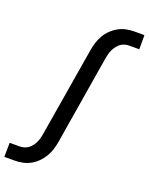

<svg xmlns="http://www.w3.org/2000/svg" viewBox="-199 -822 871 1124"><g transform="rotate(20 236.5 -260.0)"><path d="M-27 215 -26 127H36Q50 127 64 123Q78 119 90 110Q102 101 111 89Q120 77 126 63.5Q132 50 135.5 36.5Q139 23 141 9L233 -544Q237 -568 244.5 -592.5Q252 -617 265 -639.5Q278 -662 297.5 -681Q317 -700 340 -712.5Q363 -725 388 -730Q413 -735 437 -735H500V-647H438Q424 -647 409.5 -643Q395 -639 383.5 -630Q372 -621 363 -609Q354 -597 347.5 -583.5Q341 -570 338 -556.5Q335 -543 332 -529L241 24Q237 48 229.5 72.5Q222 97 208.5 119.5Q195 142 176 161Q157 180 134 192.5Q111 205 85.5 210Q60 215 36 215Z"/></g></svg>

Font: Iosevka Curly Slab Semibold
Style: Italic
Weight: 600
Italic angle: -9°
Monospace: yes
Designer: Belleve Invis
Foundry: Belleve Invis
Version: Version 22.1.2; ttfautohint (v1.8.4)